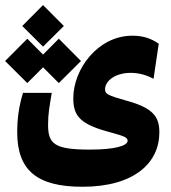

<svg xmlns="http://www.w3.org/2000/svg" viewBox="-55 -545 661 744"><path d="M264.2 178.7C467.3 178.7 562.5 84.5 562.5 -31.7C562.5 -88.4 543 -125 439 -153.8C359.9 -175.8 352.1 -181.2 352.1 -199.7C352.1 -229 388.2 -262.7 451.7 -262.7C486.8 -262.7 517.1 -252 540 -239.7L560.1 -375.5C533.7 -394 502.9 -406.7 458 -406.7C324.2 -406.7 229 -276.9 229 -164.6C229 -102.1 249.5 -67.4 353.5 -37.6C414.1 -20 439.5 -16.1 439.5 0.5C439.5 20 390.1 34.7 293.5 34.7C155.3 34.7 131.3 12.7 131.3 -62C131.3 -106.4 136.7 -129.9 145.5 -185.1H34.2C17.6 -131.8 11.7 -83 11.7 -32.7C11.7 114.7 87.9 178.7 264.2 178.7ZM172.9 -223.1 258.8 -308.6 172.9 -395 111.8 -333.5 50.8 -395 -35.2 -308.6 50.8 -223.1 111.8 -284.2ZM111.8 -364.3 192.4 -444.3 111.8 -525.4 31.2 -444.3Z"/></svg>

Font: Cascadia Code
Style: Bold
Weight: 700
Monospace: yes
Designer: Aaron Bell
Foundry: Saja Typeworks
Version: Version 2404.023